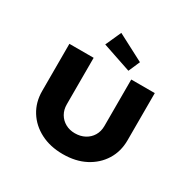

<svg xmlns="http://www.w3.org/2000/svg" viewBox="-202 -1159 1376 1371"><g transform="rotate(30 486.0 -473.5)"><path d="M485 6Q381 6 301.5 -35Q222 -76 177.5 -147.5Q133 -219 133 -311V-700H333V-317Q333 -272 353 -238Q373 -204 407.5 -185Q442 -166 485 -166Q531 -166 566.5 -185Q602 -204 622.5 -238Q643 -272 643 -317V-700H837V-311Q837 -219 792.5 -147.5Q748 -76 669.5 -35Q591 6 485 6ZM594 -744 357 -824 415 -953 635 -838Z"/></g></svg>

Font: Lexend Mega ExtraBold
Style: Regular
Weight: 800
Designer: Bonnie Shaver-Troup, Thomas Jockin
Foundry: Lexend
Version: Version 1.007